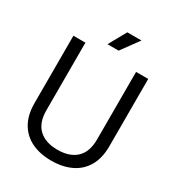

<svg xmlns="http://www.w3.org/2000/svg" viewBox="-208 -1007 1057 1149"><g transform="rotate(30 321.0 -432.5)"><path d="M63 -234V-700H146V-233Q146 -147 192 -104Q238 -61 321 -61Q404 -61 450 -104Q496 -147 496 -233V-700H580V-234Q580 -153 548 -97.5Q516 -42 457.5 -14Q399 14 321 14Q243 14 185 -14Q127 -42 95 -97.5Q63 -153 63 -234ZM265 -758 332 -879H430L342 -758Z"/></g></svg>

Font: Space Grotesk Frontify
Style: Regular
Weight: 400
Designer: Florian Karsten
Version: Version 2.000